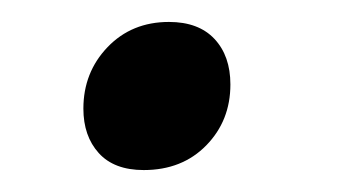

<svg xmlns="http://www.w3.org/2000/svg" viewBox="-20 -144 329 175"><path d="M56 -45Q56 -78 78 -101Q100 -124 134 -124Q161 -124 175.5 -108.5Q190 -93 190 -67Q190 -34 168 -11.5Q146 11 111 11Q84 11 70 -4.5Q56 -20 56 -45Z"/></svg>

Font: Alegreya SC Medium
Style: Italic
Weight: 500
Italic angle: -7°
Designer: Juan Pablo del Peral
Foundry: Huerta Tipografica
Version: Version 2.007; ttfautohint (v1.6)